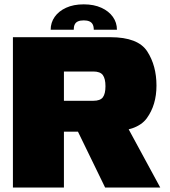

<svg xmlns="http://www.w3.org/2000/svg" viewBox="-20 -842 764 862"><path d="M38 0H267V-251H466Q595 -251 638.8 -310.8Q682.5 -370.5 682.5 -458Q682.5 -547 641.2 -611Q600 -675 475.5 -675H38ZM452 0H699.5L527 -318L301 -310.5ZM267 -389.5V-521H399Q430 -521 441.8 -504.8Q453.5 -488.5 453.5 -455Q453.5 -421 441.8 -405.2Q430 -389.5 399 -389.5ZM356 -822.5Q310 -822.5 276.8 -807.2Q243.5 -792 225.5 -766.2Q207.5 -740.5 207.5 -708.5H311Q311 -723 315.5 -732.2Q320 -741.5 330 -746Q340 -750.5 356 -750.5Q371 -750.5 381 -746.2Q391 -742 396 -732.8Q401 -723.5 401 -708.5H505Q505 -740.5 486.8 -766.2Q468.5 -792 435 -807.2Q401.5 -822.5 356 -822.5Z"/></svg>

Font: Anybody UltraCondensed Thin Black
Style: Regular
Weight: 900
Version: Version 1.111